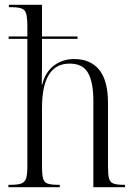

<svg xmlns="http://www.w3.org/2000/svg" viewBox="-20 -780 565 800"><path d="M15 0V-10H25Q54 -10 69 -15.5Q84 -21 89 -37.5Q94 -54 94 -87V-618H16V-628H94V-673Q94 -722 82.5 -736Q71 -750 32 -750H17V-760H155V-628H303V-618H155V-501Q155 -483 154.5 -465.5Q154 -448 154 -428H156Q169 -480 205 -507Q241 -534 289 -534Q357 -534 393.5 -489Q430 -444 430 -350V-86Q430 -54 434 -37.5Q438 -21 452 -15.5Q466 -10 493 -10H501V0H369V-359Q369 -437 347 -476Q325 -515 270 -515Q155 -515 155 -330V-86Q155 -53 159.5 -36.5Q164 -20 178.5 -15Q193 -10 222 -10H229V0Z"/></svg>

Font: Noto Serif Display Condensed Light
Style: Regular
Weight: 300
Width: 3
Designer: Monotype Design Team
Foundry: Monotype Imaging Inc.
Version: Version 2.009